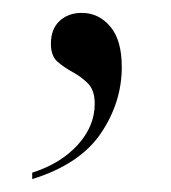

<svg xmlns="http://www.w3.org/2000/svg" viewBox="-20 -124 265 298"><path d="M30 144Q74 130 100.5 101Q127 72 127 37Q127 16 116.5 5.5Q106 -5 93 -12Q80 -19 69.5 -28Q59 -37 59 -56Q59 -79 72.5 -91.5Q86 -104 107 -104Q133 -104 151 -83Q169 -62 169 -20Q169 35 136.5 83Q104 131 30 154Z"/></svg>

Font: Noto Serif Display Light
Style: Regular
Weight: 300
Designer: Monotype Design Team
Foundry: Monotype Imaging Inc.
Version: Version 2.009